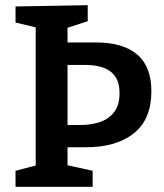

<svg xmlns="http://www.w3.org/2000/svg" viewBox="-20 -722 633 742"><path d="M40 0V-62L135 -87L118 -62V-637L135 -612L40 -635V-697L319 -702V-640L226 -610L241 -635V-535L221 -558H351Q455 -558 510 -511.5Q565 -465 565 -369Q565 -261 497.5 -207Q430 -153 313 -153H221L241 -175V-63L224 -87L338 -62V0ZM241 -219 221 -239H289Q334 -239 368 -251Q402 -263 422 -290Q442 -317 442 -362Q442 -402 425.5 -426Q409 -450 379.5 -460.5Q350 -471 311 -471H221L241 -491Z"/></svg>

Font: Bitter Thin SemiBold
Style: Regular
Weight: 600
Version: Version 2.002